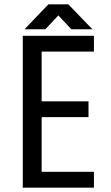

<svg xmlns="http://www.w3.org/2000/svg" viewBox="-20 -865 513 885"><path d="M309 -730 249 -794 189 -730H93L203 -845H295L406 -730ZM85 0V-700H413V-627H172V-398H388V-325H172V-73H413V0Z"/></svg>

Font: Share Tech
Style: Regular
Weight: 400
Designer: Ralph du Carrois
Foundry: Carrois Type Design
Version: Version 1.100